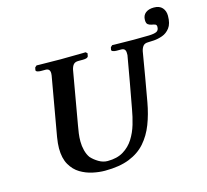

<svg xmlns="http://www.w3.org/2000/svg" viewBox="-112 -918 1142 1059"><g transform="rotate(-15 458.5 -388.0)"><path d="M361 12Q328 12 291 4Q254 -4 221.5 -23.5Q189 -43 168 -79.5Q147 -116 147 -173Q147 -199 153 -236L212 -572Q213 -574 213 -584Q213 -611 188 -611H161Q150 -611 141.5 -614Q133 -617 133 -623Q133 -625 134 -628.5Q135 -632 136 -638L146 -647Q146 -647 162 -646.5Q178 -646 201 -646Q224 -646 247 -645.5Q270 -645 284 -645Q298 -645 321 -645.5Q344 -646 368.5 -646Q393 -646 409.5 -646.5Q426 -647 426 -647L435 -639L432 -623Q429 -611 401 -611H375Q356 -611 347 -600.5Q338 -590 334 -571L281 -268Q277 -247 274 -224.5Q271 -202 271 -179Q271 -153 277.5 -127.5Q284 -102 297 -84Q314 -65 338.5 -50.5Q363 -36 389 -36Q443 -36 479 -58Q515 -80 537.5 -115.5Q560 -151 572.5 -193.5Q585 -236 592 -277Q606 -350 619 -424.5Q632 -499 645 -572V-584Q645 -611 620 -611H593Q583 -611 574 -614Q565 -617 565 -623Q565 -625 566 -628.5Q567 -632 568 -638L578 -647Q578 -647 591.5 -646.5Q605 -646 625 -646Q645 -646 666 -645.5Q687 -645 701 -645Q756 -645 787.5 -646Q819 -647 832 -654Q845 -661 845 -680Q845 -692 836.5 -695Q828 -698 816.5 -700Q805 -702 796.5 -708.5Q788 -715 788 -734Q788 -760 805.5 -774Q823 -788 853 -788Q885 -788 901 -770Q917 -752 917 -724Q917 -679 899 -655.5Q881 -632 855.5 -623Q830 -614 806.5 -612.5Q783 -611 773 -611Q754 -611 745 -600Q736 -589 732 -571Q721 -502 708.5 -432Q696 -362 684 -293Q672 -226 650.5 -170.5Q629 -115 593 -74Q557 -33 500.5 -10.5Q444 12 361 12Z"/></g></svg>

Font: Libertinus Serif SemiBold
Style: Italic
Weight: 600
Italic angle: -11.5°
Designer: Philipp H. Poll, Khaled Hosny
Foundry: Caleb Maclennan
Version: Version 7.051;RELEASE